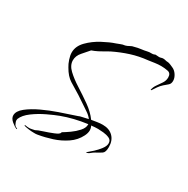

<svg xmlns="http://www.w3.org/2000/svg" viewBox="-125 -579 724 741"><g transform="rotate(30 236.5 -208.5)"><path d="M43 51Q32 47 18.5 35.5Q5 24 5 11Q5 -8 27.5 -26Q50 -44 83 -59.5Q116 -75 149.5 -86.5Q183 -98 206 -105.5Q229 -113 230 -114Q239 -116 247.5 -118Q256 -120 265 -122Q257 -133 244.5 -141.5Q232 -150 223 -156Q213 -162 203.5 -169Q194 -176 184 -182Q156 -199 135 -212Q114 -225 97 -255Q90 -266 84.5 -282.5Q79 -299 79 -312Q79 -340 102 -363.5Q125 -387 156 -403.5Q187 -420 209 -427Q218 -430 226 -433.5Q234 -437 244 -438Q252 -440 260.5 -445Q269 -450 277 -451Q291 -455 304 -456.5Q317 -458 330 -461Q338 -463 346.5 -462.5Q355 -462 361 -465L363 -466H364Q368 -466 372 -465.5Q376 -465 380 -465Q384 -465 388.5 -466.5Q393 -468 397 -468Q402 -468 407.5 -466.5Q413 -465 418 -465Q423 -465 431.5 -461.5Q440 -458 444 -456Q456 -451 464.5 -438Q473 -425 473 -412Q473 -399 465 -392.5Q457 -386 448 -378Q439 -370 432 -360Q425 -350 418 -339H415Q417 -352 425.5 -364Q434 -376 442 -388Q450 -400 450 -414Q450 -433 434.5 -436Q419 -439 405 -439Q391 -439 377.5 -437Q364 -435 350 -433Q311 -429 276.5 -418Q242 -407 207 -390Q194 -383 179.5 -374.5Q165 -366 153 -361Q146 -358 140 -356Q128 -342 113 -325Q98 -308 98 -288Q98 -266 118 -247Q138 -228 168 -209Q198 -190 227 -169.5Q256 -149 274 -124Q286 -126 298.5 -128Q311 -130 323 -130Q352 -130 369 -113Q386 -96 386 -67Q386 -44 376.5 -37.5Q367 -31 350 -22Q343 -18 336 -12Q329 -6 321 -5V-6H320V-7H321Q331 -15 344 -27Q357 -39 367.5 -53Q378 -67 378 -79Q378 -93 366 -98.5Q354 -104 339 -105.5Q324 -107 315 -107Q308 -107 300.5 -106.5Q293 -106 285 -105Q286 -104 286 -103Q286 -102 287 -101Q290 -94 290 -86Q290 -74 283 -60Q269 -32 242.5 -14Q216 4 185 14Q154 24 124 29Q120 30 116 30Q112 30 108 30Q85 30 62 24L64 21Q69 22 73.5 22.5Q78 23 82 23Q87 23 94 21.5Q101 20 106 19Q114 14 136 7Q158 0 177.5 -8Q197 -16 199 -23Q199 -26 200 -26Q212 -33 229 -45Q246 -57 259.5 -72Q273 -87 273 -102V-104Q213 -96 162 -77Q143 -70 113.5 -56Q84 -42 59 -23.5Q34 -5 26 15Q26 16 25.5 17.5Q25 19 25 21Q25 28 30 37.5Q35 47 43 47Z"/></g></svg>

Font: Qwitcher Grypen
Style: Regular
Weight: 400
Designer: Robert E. Leuschke
Foundry: Robert E. Leuschke
Version: Version 1.100; ttfautohint (v1.8.3)